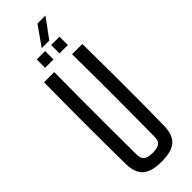

<svg xmlns="http://www.w3.org/2000/svg" viewBox="-347 -1087 1112 1112"><g transform="rotate(-45 209.0 -531.0)"><path d="M209 7Q126 7 89.8 -25.8Q53.5 -58.5 52.5 -133.5Q50.5 -301 50.5 -466.8Q50.5 -632.5 52.5 -800H136Q135 -688.5 134.5 -575.8Q134 -463 134.5 -350.5Q135 -238 135.5 -126Q135.5 -93.5 152.2 -79.5Q169 -65.5 209 -65.5Q249.5 -65.5 265.8 -79.5Q282 -93.5 282 -126Q283 -238 283.5 -350.5Q284 -463 283.8 -575.8Q283.5 -688.5 282 -800H366Q368 -632.5 368.2 -466.8Q368.5 -301 366 -133.5Q365 -58.5 328.8 -25.8Q292.5 7 209 7ZM234 -855V-923.5H302.5V-855ZM116 -855V-923.5H184.5V-855ZM182.5 -949 266 -1067.5H331.5L244.5 -949Z"/></g></svg>

Font: Big Shoulders
Style: Regular
Weight: 400
Designer: Patric King
Foundry: XO Type Co
Version: Version 2.002